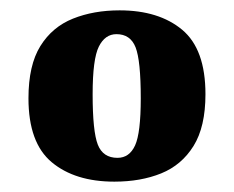

<svg xmlns="http://www.w3.org/2000/svg" viewBox="-20 -603 452 371"><path d="M205 -537Q183 -537 171 -513Q159 -489 159 -421Q159 -349 169 -323.5Q179 -298 207 -298Q230 -298 241 -322Q252 -346 252 -413Q252 -486 242 -511.5Q232 -537 205 -537ZM211 -583Q287 -583 332 -545.5Q377 -508 377 -421Q377 -358 354 -321Q331 -284 291.5 -268Q252 -252 201 -252Q125 -252 80 -289.5Q35 -327 35 -413Q35 -477 58 -514Q81 -551 121 -567Q161 -583 211 -583Z"/></svg>

Font: Yrsa
Style: Bold
Weight: 700
Version: Version 2.004